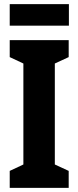

<svg xmlns="http://www.w3.org/2000/svg" viewBox="-20 -908 379 928"><path d="M313 -888H27V-784H313ZM312 0V-82L245 -113V-601L312 -632V-714H27V-632L93 -601V-113L27 -82V0Z"/></svg>

Font: Noto Sans Devanagari ExtraCondensed ExtraBold
Style: Regular
Weight: 800
Width: 2
Designer: Jelle Bosma - Monotype Design Team
Foundry: Monotype Imaging Inc.
Version: Version 2.004